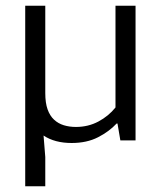

<svg xmlns="http://www.w3.org/2000/svg" viewBox="-20 -490 560 670"><path d="M383 -470H453V0H400L390 -59H387Q361 -31 322 -11Q283 9 230 9Q171 9 132 -17L138 58V160H68V-470H138V-165Q138 -131 146 -108.5Q154 -86 168.5 -72.5Q183 -59 202.5 -53Q222 -47 245 -47Q288 -47 323.5 -66Q359 -85 383 -115Z"/></svg>

Font: Mukta Light
Style: Regular
Weight: 300
Designer: Girish Dalvi and Yashodeep Gholap
Foundry: Ek Type
Version: Version 2.538;PS 1.002;hotconv 16.6.51;makeotf.lib2.5.65220;